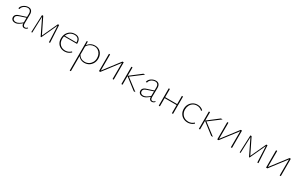

<svg xmlns="http://www.w3.org/2000/svg" viewBox="232 -2017 6031 3911"><g transform="rotate(30 3248.0 -62.0)"><path d="M372 4Q340 4 322.5 -19Q305 -42 306 -87L309 -293Q310 -327 300.5 -349Q291 -371 273 -381.5Q255 -392 231 -392Q204 -392 174 -380Q144 -368 121.5 -344Q99 -320 94 -286L67 -288Q71 -316 87.5 -339Q104 -362 128 -378.5Q152 -395 179.5 -404Q207 -413 234 -413Q285 -413 310.5 -382Q336 -351 335 -295L332 -84Q332 -51 343.5 -34Q355 -17 377 -17Q391 -17 405.5 -24Q420 -31 430 -46L443 -34Q430 -16 412 -6Q394 4 372 4ZM151 4Q112 4 86 -18.5Q60 -41 60 -79Q60 -100 69 -117.5Q78 -135 98 -149.5Q118 -164 152 -174L320 -228L325 -210L160 -155Q116 -140 101.5 -122Q87 -104 87 -82Q87 -50 108 -34Q129 -18 158 -18Q194 -18 232 -40.5Q270 -63 316 -103L322 -87Q281 -49 238 -22.5Q195 4 151 4Z M537 0 554 -409H573L559 0ZM952 0 934 -397 944 -399 765 -11H751L565 -393L566 -409H582L765 -37H756L928 -409H956L978 0Z M1320 5Q1262 5 1217.5 -19.5Q1173 -44 1148.5 -88Q1124 -132 1124 -190Q1124 -258 1151.5 -307.5Q1179 -357 1225.5 -385Q1272 -413 1332 -413Q1400 -413 1432.5 -375.5Q1465 -338 1465 -274Q1465 -270 1465 -265.5Q1465 -261 1464 -257H1440V-274Q1440 -334 1412.5 -363Q1385 -392 1332 -392Q1279 -392 1238 -367Q1197 -342 1174 -297.5Q1151 -253 1151 -193Q1151 -114 1198.5 -66Q1246 -18 1323 -18Q1357 -18 1390 -31Q1423 -44 1454 -74L1467 -57Q1442 -35 1417.5 -21Q1393 -7 1369 -1Q1345 5 1320 5ZM1148 -257 1153 -277H1458V-257Z M1783 4Q1730 4 1687.5 -20.5Q1645 -45 1620 -94L1630 -107Q1655 -63 1693 -40.5Q1731 -18 1780 -18Q1833 -18 1874 -43Q1915 -68 1939 -111Q1963 -154 1963 -210Q1963 -262 1942 -303Q1921 -344 1884 -368Q1847 -392 1798 -392Q1751 -392 1708 -368.5Q1665 -345 1632 -292L1619 -301Q1652 -357 1698 -384.5Q1744 -412 1802 -412Q1860 -412 1902 -386Q1944 -360 1967.5 -314.5Q1991 -269 1991 -211Q1991 -150 1963.5 -101Q1936 -52 1889.5 -24Q1843 4 1783 4ZM1607 289V-408H1631L1634 -311V286Z M2449 0 2451 -408H2476V0ZM2129 0V-408H2156L2155 0ZM2143 0V-13L2446 -408H2463V-395L2160 0Z M2946 0 2679 -207 2940 -408H2979L2700 -198V-218L2986 0ZM2656 0V-408H2683V0Z M3370 4Q3338 4 3320.5 -19Q3303 -42 3304 -87L3307 -293Q3308 -327 3298.5 -349Q3289 -371 3271 -381.5Q3253 -392 3229 -392Q3202 -392 3172 -380Q3142 -368 3119.5 -344Q3097 -320 3092 -286L3065 -288Q3069 -316 3085.5 -339Q3102 -362 3126 -378.5Q3150 -395 3177.5 -404Q3205 -413 3232 -413Q3283 -413 3308.5 -382Q3334 -351 3333 -295L3330 -84Q3330 -51 3341.5 -34Q3353 -17 3375 -17Q3389 -17 3403.5 -24Q3418 -31 3428 -46L3441 -34Q3428 -16 3410 -6Q3392 4 3370 4ZM3149 4Q3110 4 3084 -18.5Q3058 -41 3058 -79Q3058 -100 3067 -117.5Q3076 -135 3096 -149.5Q3116 -164 3150 -174L3318 -228L3323 -210L3158 -155Q3114 -140 3099.5 -122Q3085 -104 3085 -82Q3085 -50 3106 -34Q3127 -18 3156 -18Q3192 -18 3230 -40.5Q3268 -63 3314 -103L3320 -87Q3279 -49 3236 -22.5Q3193 4 3149 4Z M3844 0V-408H3871V0ZM3535 0V-408H3562V0ZM3548 -193V-215H3857V-193Z M4212 5Q4154 5 4107.5 -21Q4061 -47 4034.5 -93.5Q4008 -140 4008 -200Q4008 -261 4035.5 -309Q4063 -357 4109 -385Q4155 -413 4214 -413Q4256 -413 4289.5 -399Q4323 -385 4348 -361L4335 -339Q4311 -364 4279.5 -377.5Q4248 -391 4212 -391Q4161 -391 4121 -366Q4081 -341 4059 -298Q4037 -255 4037 -202Q4037 -148 4060.5 -106Q4084 -64 4125 -41Q4166 -18 4217 -18Q4255 -18 4287.5 -32Q4320 -46 4345 -70L4358 -53Q4339 -34 4315.5 -21Q4292 -8 4266 -1.5Q4240 5 4212 5Z M4769 0 4502 -207 4763 -408H4802L4523 -198V-218L4809 0ZM4479 0V-408H4506V0Z M5231 0 5233 -408H5258V0ZM4911 0V-408H4938L4937 0ZM4925 0V-13L5228 -408H5245V-395L4942 0Z M5438 0 5455 -409H5474L5460 0ZM5853 0 5835 -397 5845 -399 5666 -11H5652L5466 -393L5467 -409H5483L5666 -37H5657L5829 -409H5857L5879 0Z M6379 0 6381 -408H6406V0ZM6059 0V-408H6086L6085 0ZM6073 0V-13L6376 -408H6393V-395L6090 0Z"/></g></svg>

Font: Ysabeau Office Thin
Style: Regular
Weight: 250
Designer: Christian Thalmann (Catharsis Fonts)
Version: Version 2.001;gftools[0.9.30]; featfreeze: tnum,lnum,ss02